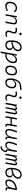

<svg xmlns="http://www.w3.org/2000/svg" viewBox="3885 -4669 1019 8829"><g transform="rotate(90 4394.5 -254.5)"><path d="M266.1 -51.3Q316.9 -51.3 368.4 -68.8Q419.9 -86.4 462.4 -115.7L486.8 -63Q439.5 -30.3 378.9 -10.3Q318.4 9.8 254.9 9.8Q162.6 9.8 111.3 -42Q60.1 -93.8 60.1 -186.5Q60.1 -289.6 96.2 -366Q132.3 -442.4 197.8 -484.9Q263.2 -527.3 351.1 -527.3Q497.6 -527.3 542.5 -419.9L492.2 -380.9Q470.7 -426.8 434.1 -446.5Q397.5 -466.3 343.8 -466.3Q278.3 -466.3 229.5 -432.4Q180.7 -398.4 153.6 -337.4Q126.5 -276.4 126 -194.3Q127 -126.5 163.6 -88.9Q200.2 -51.3 266.1 -51.3Z M630.4 0 721.7 -517.6H775.9L762.7 -377H770.5Q790 -448.7 839.1 -488Q888.2 -527.3 960.4 -527.3Q1128.9 -527.3 1096.2 -340.3L1036.1 0H969.7L1030.3 -344.2Q1041 -405.3 1019.5 -435.8Q998 -466.3 940.9 -466.3Q894.5 -466.3 854.2 -440.4Q814 -414.6 782.5 -354.2Q751 -293.9 730.5 -191.9L696.8 0Z M1659.2 -81.1 1680.7 -31.2Q1652.8 -14.2 1622.1 -2.2Q1591.3 9.8 1551.3 9.8Q1466.8 9.8 1425.3 -31.7Q1383.8 -73.2 1388.7 -153.3Q1391.1 -189.9 1402.8 -224.6Q1414.6 -259.3 1428.5 -292Q1442.4 -324.7 1449.7 -355Q1463.9 -410.2 1439.5 -438.5Q1415 -466.8 1356.4 -466.8Q1310.1 -466.8 1267.1 -455.6L1256.8 -513.7Q1285.6 -522 1314.5 -524.7Q1343.3 -527.3 1372.1 -527.3Q1460.9 -527.3 1498.3 -480.7Q1535.6 -434.1 1513.7 -345.2Q1505.4 -310.5 1492.4 -280.5Q1479.5 -250.5 1468.5 -221.2Q1457.5 -191.9 1455.1 -157.7Q1447.8 -51.3 1557.1 -51.3Q1585.9 -51.3 1607.7 -58.1Q1629.4 -64.9 1659.2 -81.1ZM1542.5 -630.4Q1519 -630.4 1502.4 -647Q1485.8 -663.6 1485.8 -687Q1485.8 -710.4 1502.4 -727.1Q1519 -743.7 1542.5 -743.7Q1565.9 -743.7 1582.5 -727.1Q1599.1 -710.4 1599.1 -687Q1599.1 -663.6 1582.5 -647Q1565.9 -630.4 1542.5 -630.4Z M2166.5 -335.9V-327.6Q2212.4 -318.8 2236.8 -295.4Q2261.2 -272 2270.3 -242.9Q2279.3 -213.9 2279.3 -186.5Q2279.3 -133.8 2251 -89.1Q2222.7 -44.4 2170.7 -17.3Q2118.7 9.8 2046.9 9.8Q1961.9 9.8 1916.3 -26.9Q1870.6 -63.5 1853 -125.5Q1835.4 -187.5 1835.4 -263.2Q1835.4 -305.7 1839.4 -343Q1843.3 -380.4 1850.6 -417Q1867.2 -505.9 1905.5 -579.6Q1943.8 -653.3 2005.9 -697.5Q2067.9 -741.7 2154.3 -741.7Q2231.9 -741.7 2283.9 -701.7Q2335.9 -661.6 2335.9 -577.1Q2335.9 -500 2291.5 -439.2Q2247.1 -378.4 2166.5 -335.9ZM1904.3 -317.9Q2013.7 -333 2095.7 -368.2Q2177.7 -403.3 2223.4 -455.8Q2269 -508.3 2269 -575.2Q2269 -617.2 2251.5 -639.9Q2233.9 -662.6 2207 -671.6Q2180.2 -680.7 2151.9 -680.7Q2087.9 -680.7 2040.5 -645.8Q1993.2 -610.8 1962.4 -550.3Q1931.6 -489.7 1916.5 -411.6Q1907.7 -366.7 1904.3 -317.9ZM2112.3 -311.5Q2021.5 -275.4 1902.3 -259.8Q1902.8 -197.3 1916.5 -150.4Q1930.2 -103.5 1963.1 -77.4Q1996.1 -51.3 2054.2 -51.3Q2104 -51.3 2139.4 -70.6Q2174.8 -89.8 2193.6 -121.8Q2212.4 -153.8 2212.4 -191.9Q2212.4 -216.8 2204.3 -241.7Q2196.3 -266.6 2174.8 -285.4Q2153.3 -304.2 2112.3 -311.5Z M2415 224.6H2349.1L2388.7 -0.5Q2388.7 -0.5 2388.2 -0.5L2389.2 -2L2480 -517.6H2535.6L2522.5 -381.8L2521.5 -377H2528.8Q2554.2 -445.8 2606.9 -486.6Q2659.7 -527.3 2740.2 -527.3Q2808.6 -527.3 2846.7 -484.9Q2884.8 -442.4 2884.8 -364.7Q2884.8 -284.7 2857.4 -216.6Q2830.1 -148.4 2781 -97.7Q2731.9 -46.9 2666 -18.6Q2600.1 9.8 2522.9 9.8Q2489.7 9.8 2453.6 6.8ZM2464.8 -55.7Q2495.1 -51.3 2533.7 -51.3Q2614.7 -51.3 2679.2 -91.1Q2743.7 -130.9 2781 -199.7Q2818.4 -268.6 2818.4 -355Q2818.4 -408.2 2791.7 -437.3Q2765.1 -466.3 2717.3 -466.3Q2673.8 -466.3 2629.4 -439.5Q2585 -412.6 2548.3 -355.7Q2511.7 -298.8 2491.7 -208Z M3174.8 9.8Q3090.8 9.8 3043.7 -41.5Q2996.6 -92.8 2996.6 -184.1Q2996.6 -346.2 3068.8 -436.8Q3141.1 -527.3 3269.5 -527.3Q3353.5 -527.3 3400.6 -474.9Q3447.8 -422.4 3447.8 -328.6Q3447.8 -168.9 3375.5 -79.6Q3303.2 9.8 3174.8 9.8ZM3187.5 -50.8Q3279.3 -50.8 3330.6 -122.1Q3381.8 -193.4 3381.8 -320.3Q3381.8 -389.2 3350.1 -427.7Q3318.4 -466.3 3260.7 -466.3Q3168 -466.3 3115.5 -395.3Q3063 -324.2 3063 -197.3Q3063 -128.4 3095.7 -89.6Q3128.4 -50.8 3187.5 -50.8Z M3775.9 9.8Q3677.2 9.8 3630.9 -49.8Q3584.5 -109.4 3584.5 -214.8Q3584.5 -261.7 3591.3 -313.7Q3598.1 -365.7 3611.6 -416.5Q3625 -467.3 3645.5 -509.8Q3684.1 -594.7 3749.8 -649.4Q3815.4 -704.1 3909.7 -717.8Q3939 -722.2 3974.4 -724.4Q4009.8 -726.6 4045.4 -730.2Q4081.1 -733.9 4110.8 -741.7L4112.8 -679.2Q4088.9 -671.4 4053.5 -668Q4018.1 -664.6 3980.5 -662.4Q3942.9 -660.2 3913.1 -655.3Q3804.2 -638.2 3745.4 -563.2Q3686.5 -488.3 3665 -373.5L3673.3 -372.6Q3701.7 -427.7 3756.8 -460.4Q3812 -493.2 3872.6 -493.2Q3948.2 -493.2 3996.1 -444.6Q4043.9 -396 4043 -301.8Q4042 -214.4 4009.3 -143.8Q3976.6 -73.2 3917 -31.7Q3857.4 9.8 3775.9 9.8ZM3784.2 -51.3Q3844.2 -51.3 3887 -84.2Q3929.7 -117.2 3952.9 -172.4Q3976.1 -227.5 3976.6 -294.4Q3977.5 -356.4 3946.8 -394.3Q3916 -432.1 3850.1 -432.1Q3804.2 -432.1 3765.4 -412.1Q3726.6 -392.1 3699.2 -361.6Q3671.9 -331.1 3658.7 -298.8Q3639.2 -187.5 3668.9 -119.4Q3698.7 -51.3 3784.2 -51.3Z M4588.9 -81.1 4610.4 -31.2Q4582.5 -14.2 4551.8 -2.2Q4521 9.8 4481 9.8Q4396.5 9.8 4355 -31.7Q4313.5 -73.2 4318.4 -153.3Q4320.8 -189.9 4332.5 -224.6Q4344.2 -259.3 4358.2 -292Q4372.1 -324.7 4379.4 -355Q4393.6 -410.2 4369.1 -438.5Q4344.7 -466.8 4286.1 -466.8Q4239.7 -466.8 4196.8 -455.6L4186.5 -513.7Q4215.3 -522 4244.1 -524.7Q4272.9 -527.3 4301.8 -527.3Q4390.6 -527.3 4428 -480.7Q4465.3 -434.1 4443.4 -345.2Q4435.1 -310.5 4422.1 -280.5Q4409.2 -250.5 4398.2 -221.2Q4387.2 -191.9 4384.8 -157.7Q4377.4 -51.3 4486.8 -51.3Q4515.6 -51.3 4537.4 -58.1Q4559.1 -64.9 4588.9 -81.1ZM4472.2 -630.4Q4448.7 -630.4 4432.1 -647Q4415.5 -663.6 4415.5 -687Q4415.5 -710.4 4432.1 -727.1Q4448.7 -743.7 4472.2 -743.7Q4495.6 -743.7 4512.2 -727.1Q4528.8 -710.4 4528.8 -687Q4528.8 -663.6 4512.2 -647Q4495.6 -630.4 4472.2 -630.4Z M4851.1 -517.6 4842.3 -422.9H4849.1Q4877.9 -527.3 4958.5 -527.3Q5041.5 -527.3 5039.1 -432.6H5045.9Q5076.7 -527.3 5158.2 -527.3Q5258.3 -527.3 5234.4 -390.6L5165.5 0H5099.6L5168.9 -394.5Q5182.1 -469.7 5131.8 -469.7Q5093.8 -469.7 5064.2 -421.9Q5034.7 -374 5015.6 -282.7L4965.3 0H4904.8L4974.6 -394.5Q4987.8 -469.7 4937 -469.7Q4896 -469.7 4865 -411.6Q4834 -353.5 4814 -242.7V-244.1L4771 0H4704.6L4795.9 -517.6Z M5317.9 0 5409.2 -517.6H5475.1L5434.6 -287.6H5703.1L5744.6 -517.6H5810.1L5742.2 -141.6Q5733.4 -92.8 5741.2 -70.8Q5749 -48.8 5780.3 -48.8Q5793.5 -48.8 5811.5 -51.3L5800.3 7.8Q5786.6 9.8 5766.1 9.8Q5708 9.8 5685.1 -25.4Q5662.1 -60.5 5675.8 -136.7L5692.9 -230H5424.8L5384.3 0Z M6057.6 10.3Q5985.4 10.3 5947.3 -29.5Q5909.2 -69.3 5909.2 -145Q5909.2 -224.6 5935.8 -315.2Q5962.4 -405.8 6011.7 -527.3L6075.7 -514.6Q6025.4 -385.3 6000.2 -298.8Q5975.1 -212.4 5975.1 -150.9Q5975.1 -50.8 6071.3 -50.8Q6152.8 -50.8 6206.8 -122.1Q6260.7 -193.4 6289.1 -341.3L6320.8 -517.6H6386.7L6317.4 -126.5Q6311 -88.4 6325.4 -72Q6339.8 -55.7 6382.8 -53.7H6396L6385.3 4.9H6374Q6295.9 4.9 6272.9 -32.5Q6250 -69.8 6264.6 -138.7H6254.9Q6236.8 -96.2 6212.2 -62.5Q6187.5 -28.8 6150.4 -9.3Q6113.3 10.3 6057.6 10.3Z M6709.5 234.9 6705.6 174.3Q6780.8 173.3 6828.6 144.8Q6876.5 116.2 6900.4 61.5Q6906.2 47.4 6910.4 32.7Q6914.6 18.1 6918 1.5Q6866.2 -8.8 6852.1 -44.7Q6837.9 -80.6 6850.6 -138.7H6840.8Q6822.8 -96.2 6798.1 -62.5Q6773.4 -28.8 6736.3 -9.3Q6699.2 10.3 6643.6 10.3Q6571.3 10.3 6533.2 -29.5Q6495.1 -69.3 6495.1 -145Q6495.1 -224.6 6521.7 -315.2Q6548.3 -405.8 6597.7 -527.3L6661.6 -514.6Q6611.3 -385.3 6586.2 -298.8Q6561 -212.4 6561 -150.9Q6561 -50.8 6657.2 -50.8Q6738.8 -50.8 6792.7 -122.1Q6846.7 -193.4 6875 -341.3L6906.7 -517.6H6972.7L6903.3 -126.5Q6897 -88.4 6911.4 -72Q6925.8 -55.7 6968.8 -53.7H6981.9L6975.1 -15.6L6974.1 -10.7Q6969.2 16.6 6964.1 39.1Q6959 61.5 6951.2 81.1Q6921.4 155.3 6860.4 195.3Q6799.3 235.4 6709.5 234.9Z M7194.8 -517.6 7186 -422.9H7192.9Q7221.7 -527.3 7302.2 -527.3Q7385.3 -527.3 7382.8 -432.6H7389.6Q7420.4 -527.3 7502 -527.3Q7602.1 -527.3 7578.1 -390.6L7509.3 0H7443.4L7512.7 -394.5Q7525.9 -469.7 7475.6 -469.7Q7437.5 -469.7 7408 -421.9Q7378.4 -374 7359.4 -282.7L7309.1 0H7248.5L7318.4 -394.5Q7331.5 -469.7 7280.8 -469.7Q7239.7 -469.7 7208.7 -411.6Q7177.7 -353.5 7157.7 -242.7V-244.1L7114.7 0H7048.3L7139.6 -517.6Z M8025.9 -335.9V-327.6Q8071.8 -318.8 8096.2 -295.4Q8120.6 -272 8129.6 -242.9Q8138.7 -213.9 8138.7 -186.5Q8138.7 -133.8 8110.4 -89.1Q8082 -44.4 8030 -17.3Q7978 9.8 7906.2 9.8Q7821.3 9.8 7775.6 -26.9Q7730 -63.5 7712.4 -125.5Q7694.8 -187.5 7694.8 -263.2Q7694.8 -305.7 7698.7 -343Q7702.6 -380.4 7710 -417Q7726.6 -505.9 7764.9 -579.6Q7803.2 -653.3 7865.2 -697.5Q7927.2 -741.7 8013.7 -741.7Q8091.3 -741.7 8143.3 -701.7Q8195.3 -661.6 8195.3 -577.1Q8195.3 -500 8150.9 -439.2Q8106.4 -378.4 8025.9 -335.9ZM7763.7 -317.9Q7873 -333 7955.1 -368.2Q8037.1 -403.3 8082.8 -455.8Q8128.4 -508.3 8128.4 -575.2Q8128.4 -617.2 8110.8 -639.9Q8093.3 -662.6 8066.4 -671.6Q8039.6 -680.7 8011.2 -680.7Q7947.3 -680.7 7899.9 -645.8Q7852.5 -610.8 7821.8 -550.3Q7791 -489.7 7775.9 -411.6Q7767.1 -366.7 7763.7 -317.9ZM7971.7 -311.5Q7880.9 -275.4 7761.7 -259.8Q7762.2 -197.3 7775.9 -150.4Q7789.6 -103.5 7822.5 -77.4Q7855.5 -51.3 7913.6 -51.3Q7963.4 -51.3 7998.8 -70.6Q8034.2 -89.8 8053 -121.8Q8071.8 -153.8 8071.8 -191.9Q8071.8 -216.8 8063.7 -241.7Q8055.7 -266.6 8034.2 -285.4Q8012.7 -304.2 7971.7 -311.5Z M8380.9 10.3Q8311.5 10.3 8273.4 -27.8Q8235.4 -65.9 8235.4 -135.3Q8235.4 -223.1 8271.2 -294.7Q8307.1 -366.2 8372.1 -417Q8437 -467.8 8524.4 -495.1Q8611.8 -522.5 8714.4 -522.5H8723.6L8655.3 -135.7Q8641.1 -53.7 8714.8 -53.7H8744.1L8734.4 4.9H8707.5Q8638.2 4.9 8613.5 -27.6Q8588.9 -60.1 8599.6 -133.3H8590.8Q8558.6 -64 8504.2 -26.9Q8449.7 10.3 8380.9 10.3ZM8396 -50.8Q8477.1 -50.8 8537.6 -119.1Q8598.1 -187.5 8620.1 -312.5L8646 -458Q8543 -446.8 8465.3 -403.6Q8387.7 -360.4 8344.7 -293Q8301.8 -225.6 8301.8 -141.1Q8301.8 -98.1 8326.7 -74.5Q8351.6 -50.8 8396 -50.8Z"/></g></svg>

Font: Cascadia Code PL Light
Style: Italic
Weight: 300
Italic angle: -10°
Monospace: yes
Designer: Aaron Bell
Foundry: Saja Typeworks
Version: Version 2404.023; ttfautohint (v1.8.4)